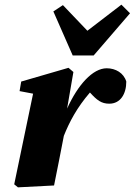

<svg xmlns="http://www.w3.org/2000/svg" viewBox="-20 -796 578 824"><path d="M41 -5 57 8 212 0C226 -72 241 -142 254 -213C278 -273 310 -334 366 -399C396 -366 415 -351 449 -351C497 -351 522 -393 522 -446C511 -483 476 -503 438 -503C378 -503 314 -432 268 -330L295 -487L274 -505L71 -446L64 -405L122 -394ZM250 -774 209 -747 292 -558H382L538 -739L501 -776L355 -664Z"/></svg>

Font: Source Serif Pro Black
Style: Italic
Weight: 900
Italic angle: -12°
Designer: Frank Grießhammer
Foundry: Adobe Systems Incorporated
Version: Version 3.001;hotconv 1.0.111;makeotfexe 2.5.65597